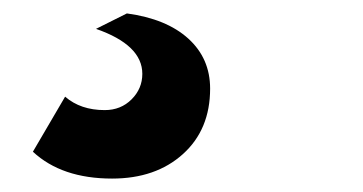

<svg xmlns="http://www.w3.org/2000/svg" viewBox="-20 -49 540 286"><path d="M123 -6 169 -29Q228 -21 260.5 8.5Q293 38 293 83Q293 144 252.5 180.5Q212 217 147 217Q72 217 29 177L77 95Q100 115 136 115Q160 115 176 99Q192 83 192 61Q192 18 123 -6Z"/></svg>

Font: Elaine Sans ExtraBold
Style: Italic
Weight: 800
Italic angle: -13°
Designer: Wei Huang
Foundry: Wei Huang
Version: Version 2.001;December 24, 2019;FontCreator 12.0.0.2547 64-b